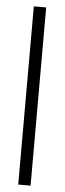

<svg xmlns="http://www.w3.org/2000/svg" viewBox="-53 -763 267 790"><g transform="rotate(5 80.0 -368.0)"><path d="M105 0H54V-736H105Z"/></g></svg>

Font: STIX
Style: Regular
Weight: 400
Designer: MicroPress Inc., with final additions and corrections provided by Coen Hoffman, Elsevier (retired)
Version: Version 1.1.1